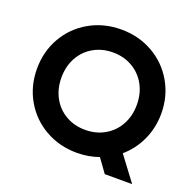

<svg xmlns="http://www.w3.org/2000/svg" viewBox="-137 -862 1088 1075"><g transform="rotate(20 407.5 -324.5)"><path d="M38.1 -353.5Q38.1 -456.5 86.4 -540.5Q134.8 -624.5 219.5 -672.6Q304.2 -720.7 408.2 -720.7Q512.2 -720.7 596.7 -672.6Q681.2 -624.5 729.7 -540.5Q778.3 -456.5 778.3 -353.5Q777.8 -268.6 744.4 -195.8Q710.9 -123 651.4 -72.3L759.8 72.3H596.7L538.6 -8.3Q475.6 13.7 408.2 13.7Q304.2 13.7 219.5 -34.4Q134.8 -82.5 86.4 -166.5Q38.1 -250.5 38.1 -353.5ZM632.8 -353.5Q632.8 -419.9 604 -472.4Q575.2 -524.9 523.9 -554.4Q472.7 -584 408.2 -584Q343.3 -584 292 -554.4Q240.7 -524.9 212.2 -472.4Q183.6 -419.9 183.6 -353.5Q183.6 -287.1 212.2 -234.6Q240.7 -182.1 292 -152.6Q343.3 -123 408.2 -123Q472.7 -123 523.9 -152.6Q575.2 -182.1 604 -234.6Q632.8 -287.1 632.8 -353.5Z"/></g></svg>

Font: Wanted Sans
Style: Bold
Weight: 700
Designer: Original Design by Kil Hyung-jin and Kang Hanbin, Wanted Lab, Inc; Hangeul from Source Han Sans by Jang Soo-young and Ka
Foundry: Wanted Lab, Inc.
Version: Version 1.000